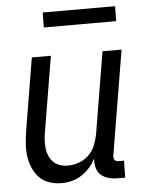

<svg xmlns="http://www.w3.org/2000/svg" viewBox="-52 -743 603 793"><g transform="rotate(-5 250.0 -346.5)"><path d="M172 8Q146 8 121.5 0Q97 -8 80 -25.5Q63 -43 53 -66Q43 -89 39.5 -114.5Q36 -140 38 -166.5Q40 -193 44 -219L94 -520H173L121 -208Q118 -191 117 -174Q116 -157 118 -140.5Q120 -124 126.5 -109Q133 -94 144.5 -83Q156 -72 171.5 -67Q187 -62 204 -62Q227 -62 250.5 -70.5Q274 -79 291.5 -96.5Q309 -114 318 -137Q327 -160 331 -183L387 -520H466L394 -87Q393 -82 394 -77Q395 -72 397.5 -68.5Q400 -65 405 -63.5Q410 -62 415 -62H436L435 8H403Q384 8 365.5 3Q347 -2 334 -14Q321 -26 316.5 -44.5Q312 -63 314 -82Q304 -62 289 -45Q274 -28 255 -15.5Q236 -3 214.5 2.5Q193 8 172 8ZM154 -639 155 -701H455L454 -639Z"/></g></svg>

Font: Iosevka Fixed
Style: Italic
Weight: 400
Italic angle: -9°
Monospace: yes
Designer: Belleve Invis
Foundry: Belleve Invis
Version: Version 33.2.4